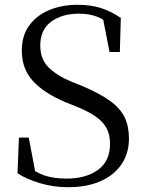

<svg xmlns="http://www.w3.org/2000/svg" viewBox="-20 -765 607 801"><path d="M264 16Q202 16 146 -1Q90 -18 53 -42L59 -191H100L131 -27L86 -48L80 -81Q129 -45 167 -32.5Q205 -20 258 -20Q339 -20 389 -56.5Q439 -93 439 -165Q439 -202 425.5 -228.5Q412 -255 381 -277.5Q350 -300 295 -322L252 -339Q163 -377 117 -427.5Q71 -478 71 -554Q71 -617 102.5 -659.5Q134 -702 186.5 -723.5Q239 -745 304 -745Q361 -745 404 -730.5Q447 -716 484 -690L480 -548H437L406 -706L453 -684L456 -652Q417 -683 384.5 -695.5Q352 -708 309 -708Q239 -708 193.5 -674.5Q148 -641 148 -576Q148 -519 181.5 -485Q215 -451 274 -426L319 -408Q395 -376 438.5 -344.5Q482 -313 500 -275.5Q518 -238 518 -187Q518 -125 486.5 -79Q455 -33 398 -8.5Q341 16 264 16Z"/></svg>

Font: Noto Serif JP
Style: Regular
Weight: 400
Designer: Ryoko NISHIZUKA  (kana & ideographs); Frank Grießhammer (Latin, Greek & Cyrillic); Wenlong ZHANG  (bopomofo); Sandoll Co
Foundry: Adobe
Version: Version 2.003-H1;hotconv 1.1.1;makeotfexe 2.6.0